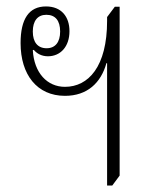

<svg xmlns="http://www.w3.org/2000/svg" viewBox="-20 -573 485 597"><path d="M313 4H329L352 -27V-552H337L313 -520V-508C313 -366 255 -303 182 -303C127 -303 86 -346 82 -417L85 -418C95 -406 110 -398 129 -398C168 -398 196 -428 196 -476C196 -521 171 -553 123 -553C70 -553 44 -514 44 -439C44 -341 95 -275 182 -275C251 -275 294 -315 311 -377L313 -376ZM125 -423C97 -423 82 -442 82 -475C82 -508 97 -527 124 -527C152 -527 167 -509 167 -475C167 -442 152 -423 125 -423Z"/></svg>

Font: Noto Serif Thai Condensed ExtraLight
Style: Regular
Weight: 200
Width: 3
Designer: Monotype Design Team
Foundry: Monotype Imaging Inc.
Version: Version 2.002